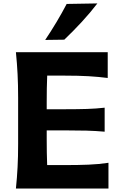

<svg xmlns="http://www.w3.org/2000/svg" viewBox="-20 -1091 703 1111"><path d="M72.1 0H607.6V-149Q552.4 -140.6 492.4 -138.2Q432.3 -135.8 365.4 -135.8H252.9Q251.5 -171.5 250.9 -207.6Q250.3 -243.6 250.3 -284.5V-336.5H357.4Q428.5 -336.5 481.1 -335.1Q533.7 -333.6 585.6 -329V-467.9Q536.3 -462.3 483.6 -460.6Q430.9 -458.9 357.9 -458.9H250.3V-498.4Q250.3 -541.4 250.9 -578.8Q251.5 -616.2 253.1 -653.4H353.6Q433.8 -653.4 492.7 -650Q551.7 -646.5 603.3 -639.8V-788.8H72.1Q78.6 -723.6 81.7 -662.4Q84.9 -601.3 84.9 -525.1V-257.9Q84.9 -183.8 81.7 -123.8Q78.6 -63.9 72.1 0ZM241.5 -859.9 352 -861.4Q404.8 -911.9 453.5 -964.6Q502.1 -1017.2 543.4 -1071.2L365.8 -1068.2Q338.6 -1016.1 307.5 -964.1Q276.4 -912 241.5 -859.9Z"/></svg>

Font: Pinar-VF-FD
Style: Regular
Weight: 300
Designer: Amin Abedi
Version: Version 3.0